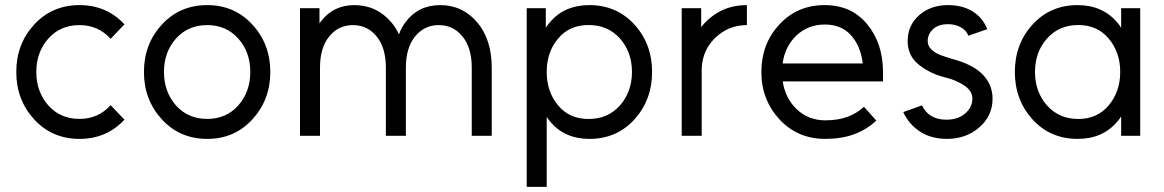

<svg xmlns="http://www.w3.org/2000/svg" viewBox="-20 -532 4558 752"><path d="M291.7 -512Q184.3 -512 114 -436Q43.8 -359.8 43.8 -250Q43.8 -141 114 -64.2Q184.3 12 291.7 12Q397.2 12 467.5 -63.3L413.3 -120Q364.7 -66.3 291.7 -66.3Q216.2 -66.3 169.2 -119.2Q122.2 -172.8 122.2 -250Q122.2 -328 169.2 -380.8Q216.2 -433.7 291.7 -433.7Q364.7 -433.7 413.3 -380L467.5 -436.7Q397.2 -512 291.7 -512Z M791.7 -433.7Q866.3 -433.7 913.3 -380.8Q960.3 -328 960.3 -250Q960.3 -172.8 913.3 -119.1Q866.3 -66.3 791.7 -66.3Q716.2 -66.3 669.2 -119.1Q622.2 -172.8 622.2 -250Q622.2 -328 669.2 -380.8Q716.2 -433.7 791.7 -433.7ZM791.7 -512Q684.3 -512 614.2 -435.8Q543.8 -359.9 543.8 -249.9Q543.8 -141 614.2 -64.2Q684.3 12 791.7 12Q898.2 12 968.3 -64.2Q1038.7 -141.1 1038.7 -250Q1038.7 -359.8 968.3 -435.8Q898.2 -512 791.7 -512Z M1906 0V-266Q1906 -377.3 1849.3 -444.3Q1791.7 -512 1704.3 -512Q1617.8 -512 1568.3 -445.2Q1560.5 -434.7 1553.8 -422.9Q1547.2 -411.2 1542.7 -397.2Q1530.3 -424.2 1513 -444.3Q1455.3 -512 1368 -512Q1286.8 -512 1238.7 -450.3Q1237.5 -448.3 1235.4 -445.9Q1233.3 -443.5 1231.3 -441.3V-500H1155V0H1233.3V-267.3Q1233.3 -344.8 1269.5 -389.2Q1305.7 -433.7 1362 -433.7Q1419 -433.7 1455.2 -389.2Q1491.3 -344.8 1491.3 -267.3V0H1569.7V-267.3Q1569.7 -344.8 1605.8 -389.2Q1642 -433.7 1698.3 -433.7Q1755.3 -433.7 1791.5 -389.2Q1827.7 -344.8 1827.7 -267.3V0Z M2117.7 -500V-423.7Q2121.7 -429.3 2125.8 -434.9Q2129.8 -440.5 2134 -445.2Q2191 -512 2288.2 -512Q2395.2 -512 2464.7 -436Q2534 -360 2534 -250Q2534 -140.8 2464.7 -64Q2395.2 12 2288.2 12Q2192.7 12 2136 -54.2Q2132.3 -58.5 2128.7 -63.8Q2125 -69 2121.3 -74.2V200H2043V-500ZM2285.3 -66Q2361 -66 2408.2 -119Q2455.2 -172.7 2455.2 -250Q2455.2 -328.2 2408.2 -381.2Q2361 -434 2285.3 -434Q2210.5 -434 2166 -381.2Q2121.3 -328.2 2121.3 -250Q2121.3 -172.7 2166 -119Q2210.5 -66 2285.3 -66Z M2650 -500V0H2728.3V-263.3Q2731.2 -336 2782.3 -384.8Q2833.5 -433.7 2905.3 -433.7V-512Q2846 -512 2799.5 -487.3Q2768.2 -470.7 2742 -444Q2738 -440 2734.1 -435.2Q2730.2 -430.5 2726.3 -425.8V-500Z M3438.5 -213.3V-249Q3438.5 -362.2 3376.2 -437.5Q3314.7 -512 3209.8 -512Q3102.5 -512 3032.3 -436Q2962 -359.8 2962 -250Q2962 -141.2 3033.2 -64.2Q3104.2 12 3212.2 12Q3274.8 12 3324.3 -5.8Q3373.8 -23.7 3412.2 -59.8L3363.8 -113.8Q3335.5 -87.7 3298.7 -74.2Q3261.8 -60.7 3212.2 -60.7Q3146.3 -60.7 3100.2 -104.3Q3055 -148.2 3045.8 -213.3ZM3210.5 -436Q3275 -436 3313 -394Q3350.7 -352.5 3359.2 -283.3H3045.2Q3054.3 -349.8 3099.3 -393Q3145.2 -436 3210.5 -436Z M3846.7 -417.8Q3829.3 -462.2 3790 -487Q3749.3 -512.2 3692.7 -512Q3624.7 -511.8 3579.8 -472.3Q3535 -432.7 3535 -370.8Q3535.2 -315.7 3575.3 -281.5Q3595.7 -264.3 3622.2 -250.7Q3648.7 -237 3680.2 -229.3Q3697.3 -225 3711.4 -219.9Q3725.5 -214.8 3737.3 -208.2Q3788.2 -183.8 3788.5 -146.3Q3788.7 -112.3 3760 -87.3Q3732.2 -63.2 3686.8 -63.2Q3617.8 -63.2 3591.2 -119.3L3517.7 -93Q3540.2 -44.3 3583.8 -16.3Q3627.5 11.8 3688.2 12Q3762.7 12 3813.8 -31.7Q3867.3 -76.7 3867.5 -144.8Q3867.5 -203.5 3825.2 -243.8Q3787.5 -280.3 3710.3 -301Q3696.7 -305.2 3684.3 -309.1Q3672 -313 3661 -317.2Q3613.8 -337.7 3613.5 -370.5Q3613.3 -398.7 3634.7 -418Q3655.2 -437.3 3693.2 -437.3Q3721.7 -437.3 3743.8 -424.8Q3766 -412.2 3772.7 -392Z M4371.2 -500V-422.8Q4367.5 -428.2 4364.2 -433.6Q4360.8 -439 4356.2 -443.5Q4298.5 -512 4200.7 -512Q4093.7 -512 4024.3 -436Q3954.8 -360 3954.8 -250Q3954.8 -140.8 4024.3 -64Q4093.7 12 4200.7 12Q4298.7 12 4356 -55.7Q4360.7 -60.2 4364 -65.6Q4367.3 -71 4371.2 -76.3V0H4445.8V-500ZM4203.5 -434Q4277.5 -434 4322.2 -381.2Q4344.3 -354.7 4355.9 -322.3Q4367.5 -290 4367.5 -250Q4367.5 -211 4355.9 -178.2Q4344.3 -145.3 4322.2 -119Q4277.5 -66 4203.5 -66Q4127.8 -66 4080.8 -119Q4033.7 -172.7 4033.7 -250Q4033.7 -328.2 4080.8 -381.2Q4127.8 -434 4203.5 -434Z"/></svg>

Font: Unageo Variable
Style: Regular
Weight: 300
Designer: Richard Sepsi
Foundry: Richard Sepsi
Version: Version 2.200